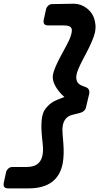

<svg xmlns="http://www.w3.org/2000/svg" viewBox="-152 -866 541 1046"><path d="M138.2 -843.8 249.5 -845.7Q287.1 -845.7 318.4 -822.8Q359.9 -792 366.7 -740.2Q371.1 -717.8 365.2 -689Q356.4 -648.9 314 -569.3Q275.9 -498.5 268.1 -471.7Q251.5 -416 294.4 -399.4L316.9 -390.6Q339.8 -381.3 333.5 -352.5L315.9 -279.3Q315.9 -278.8 315.4 -277.3Q309.1 -256.8 280.8 -250L241.7 -240.2Q236.8 -238.8 232.4 -237.3Q189.9 -221.2 188 -161.6Q187.5 -148.4 192.9 -87.9Q198.2 -24.4 189.9 22.5Q164.6 158.2 8.3 160.2H-108.9Q-137.7 159.7 -131.3 128.9L-118.7 71.3Q-117.2 65.4 -113.3 59.6Q-102.1 43.9 -86.4 43.9H-9.3Q12.2 43.9 28.8 39.1Q92.8 20 80.6 -83Q78.6 -101.6 77.1 -115.2Q65.4 -230.5 92.3 -268.6Q112.3 -297.4 141.6 -314Q153.3 -320.3 198.7 -337.9Q183.1 -350.6 168.9 -368.7Q127.4 -420.9 137.2 -462.9Q145 -497.6 178.7 -560.1Q217.8 -631.3 225.1 -648.4Q242.7 -689 238.8 -707.5Q234.4 -727.5 196.8 -727.5H108.9Q80.1 -728 86.4 -758.8L99.1 -816.4Q100.6 -822.3 104.5 -828.1Q115.7 -843.8 132.3 -843.8Z"/></svg>

Font: Allan
Style: Bold
Weight: 700
Version: Version 1.005